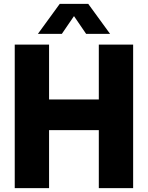

<svg xmlns="http://www.w3.org/2000/svg" viewBox="-20 -970 762 990"><path d="M56 0V-740H233V-457H489.5V-740H666.5V0H489.5V-299H233V0ZM175.5 -795.5 288 -950H435L547.5 -795.5H424L361.5 -887L299 -795.5Z"/></svg>

Font: Encode Sans Semi Condensed ExtraBold
Style: Regular
Weight: 800
Width: 4
Designer: Multiple Designers
Foundry: Impallari Type
Version: Version 3.000; ttfautohint (v1.8.3) -l 8 -r 50 -G 200 -x 14 